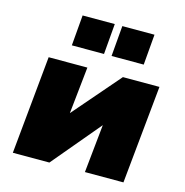

<svg xmlns="http://www.w3.org/2000/svg" viewBox="-108 -834 899 934"><g transform="rotate(15 342.0 -366.5)"><path d="M645 -494 596 0H402L427 -243L223 0H39L87 -494H282L257 -258L461 -494ZM356 -733 343 -579H181L194 -733ZM556 -733 543 -579H381L394 -733Z"/></g></svg>

Font: Nunito Sans Heavy Heavy
Style: Italic
Weight: 400
Italic angle: -4.541°
Designer: Vernon Adams
Foundry: Vernon Adams
Version: Version 2.002